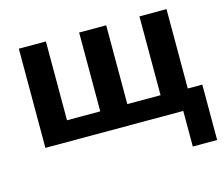

<svg xmlns="http://www.w3.org/2000/svg" viewBox="-104 -685 1192 1021"><g transform="rotate(-15 492.5 -175.0)"><path d="M891 -546V-109H971V196H837V0H78V-546H227V-112H410V-546H559V-112H742V-546Z"/></g></svg>

Font: Noto Sans
Style: Bold
Weight: 700
Designer: Monotype Design Team
Foundry: Monotype Imaging Inc.
Version: Version 2.000;GOOG;noto-source:20170915:90ef993387c0; ttfaut